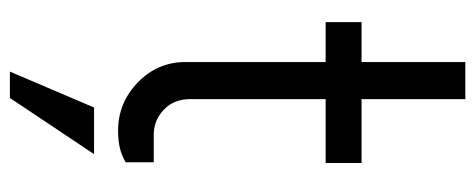

<svg xmlns="http://www.w3.org/2000/svg" viewBox="-316 -441 994 402"><g transform="rotate(90 181.0 -240.0)"><path d="M321.3 -424.8H187.5V-141.1Q187.5 -107.4 209.5 -86.2Q231.4 -64.9 262.7 -64.9H319.8V-6.3Q294.9 9.8 253.9 9.8Q195.3 9.8 152.6 -31.5Q109.9 -72.8 109.9 -131.3V-424.8H26.4V-500H109.9V-717.3H187.5V-500H321.3ZM129.9 236.3 205.1 60.1H302.7L185.1 236.3Z"/></g></svg>

Font: Now
Style: Regular
Weight: 400
Designer: Alfredo Marco Pradil
Foundry: Alfredo Marco Pradil
Version: Version 1.002;PS 001.002;hotconv 1.0.88;makeotf.lib2.5.64775